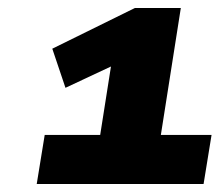

<svg xmlns="http://www.w3.org/2000/svg" viewBox="-20 -725 550 481"><path d="M72 -264 92 -387H231L262 -584L319 -587L144 -505L111 -603L318 -705H433L383 -387H510L490 -264Z"/></svg>

Font: Nunito Sans 10pt Expanded Black
Style: Italic
Weight: 900
Width: 7
Italic angle: -9°
Designer: Vernon Adams
Foundry: Vernon Adams
Version: Version 3.101;gftools[0.9.27]